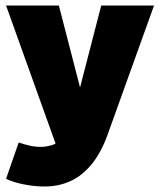

<svg xmlns="http://www.w3.org/2000/svg" viewBox="-20 -490 582 698"><path d="M142 188Q104 188 65 180Q26 172 2 160L48 28Q65 34 86 39Q107 44 127 44Q138 44 147.5 42.5Q157 41 166 38.5Q175 36 182 32L2 -470H194L271 -172L348 -470H540L371 0Q348 64 314 106Q280 148 237 168Q194 188 142 188Z"/></svg>

Font: Gantari Black
Style: Regular
Weight: 900
Version: Version 1.000